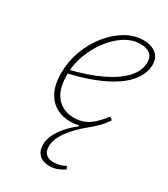

<svg xmlns="http://www.w3.org/2000/svg" viewBox="-184 -583 797 910"><g transform="rotate(30 215.0 -128.0)"><path d="M239 242Q200 242 180.5 222Q161 202 161 169Q161 141 174.5 113.5Q188 86 211 59.5Q234 33 264 10V4Q256 7 244 8.5Q232 10 216 10Q175 10 141 -8.5Q107 -27 86.5 -66.5Q66 -106 66 -169Q66 -230 87 -288.5Q108 -347 145 -394Q182 -441 229.5 -469.5Q277 -498 329 -498Q369 -498 395.5 -478Q422 -458 422 -418Q422 -379 399 -343Q376 -307 332.5 -276.5Q289 -246 225.5 -221Q162 -196 80 -178L79 -197Q181 -221 251.5 -255Q322 -289 358.5 -329.5Q395 -370 395 -416Q395 -446 376 -460.5Q357 -475 324 -475Q280 -475 239 -449Q198 -423 165 -379Q132 -335 113 -282.5Q94 -230 94 -176Q94 -94 129.5 -54Q165 -14 224 -14Q255 -14 280.5 -25Q306 -36 328 -57Q350 -78 371 -105L386 -94Q371 -70 351 -49.5Q331 -29 310 -12Q253 34 221 78.5Q189 123 189 162Q189 189 203.5 203Q218 217 245 217Q262 217 278.5 212.5Q295 208 310 200L317 215Q300 227 280.5 234.5Q261 242 239 242Z"/></g></svg>

Font: Source Serif 4 ExtraLight
Style: Italic
Weight: 250
Italic angle: -12°
Designer: Frank Grießhammer
Foundry: Adobe Systems Incorporated
Version: Version 4.004;hotconv 1.0.116;makeotfexe 2.5.65601